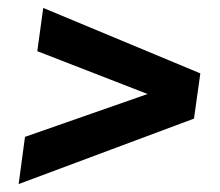

<svg xmlns="http://www.w3.org/2000/svg" viewBox="-20 -543 554 484"><path d="M485 -358 469 -244 27 -79 43 -198 352 -306 74 -414 89 -523Z"/></svg>

Font: Exo 2.0
Style: Bold Italic
Weight: 700
Italic angle: -8°
Designer: Natanael Gama
Version: Version 1.001;PS 001.001;hotconv 1.0.70;makeotf.lib2.5.58329